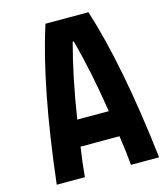

<svg xmlns="http://www.w3.org/2000/svg" viewBox="-132 -1014 945 1111"><g transform="rotate(-15 341.0 -458.5)"><path d="M469.4 -333.3Q431.6 -578.8 378.3 -775.4H371.7Q319 -580.7 280.6 -333.3ZM246.1 -916.7H503.9Q615.9 -566.4 681.6 0H513Q505.2 -89.8 491.5 -177.1H258.5Q244.8 -89.8 237 0H68.4Q134.1 -566.4 246.1 -916.7Z"/></g></svg>

Font: Monoid
Style: Bold
Weight: 700
Width: 4
Designer: Andreas Larsen (@larsenwork)
Version: Version 0.61